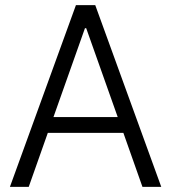

<svg xmlns="http://www.w3.org/2000/svg" viewBox="-20 -727 666 747"><path d="M18.6 0 275.4 -707H350.6L607.4 0H534.2L460 -210H166L91.8 0ZM438 -271.5 315.4 -617.2H310.5L188 -271.5Z"/></svg>

Font: Pretendard GOV Light
Style: Regular
Weight: 300
Designer: Base glyphs from Inter by Rasmus Andersson; Hangeul glyphs from Noto Sans CJK(Source Han Sans) by Jang Soo-young and Kan
Foundry: Kil Hyung-jin
Version: Version 1.309